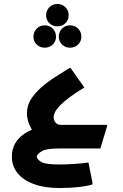

<svg xmlns="http://www.w3.org/2000/svg" viewBox="-20 -750 621 970"><path d="M148 -84Q116 -133 116 -178Q116 -216 136 -248Q156 -280 188 -308Q220 -336 257.5 -360Q295 -384 330 -406H337L406 -308Q360 -280 329.5 -257Q299 -234 282 -216Q265 -198 258 -183.5Q251 -169 251 -158Q251 -142 261 -130.5Q271 -119 288 -119ZM185 0V-119H521V-112L487 0ZM282 200Q205 200 151 180Q97 160 68.5 124.5Q40 89 40 41Q40 -33 105.5 -76Q171 -119 279 -119V0Q217 0 193.5 12.5Q170 25 165 42Q170 59 192.5 70Q215 81 281 81Q310 81 351.5 78.5Q393 76 427 71L447 172V182Q424 189 393 193Q362 197 332 198.5Q302 200 282 200ZM206 -509Q182 -509 165.5 -525Q149 -541 149 -565Q149 -589 165.5 -605.5Q182 -622 206 -622Q230 -622 246.5 -605.5Q263 -589 263 -565Q263 -541 246.5 -525Q230 -509 206 -509ZM334 -509Q310 -509 293.5 -525Q277 -541 277 -565Q277 -589 293.5 -605.5Q310 -622 334 -622Q358 -622 374.5 -605.5Q391 -589 391 -565Q391 -541 374.5 -525Q358 -509 334 -509ZM270 -617Q246 -617 229.5 -633Q213 -649 213 -673Q213 -697 229.5 -713.5Q246 -730 270 -730Q294 -730 310.5 -713.5Q327 -697 327 -673Q327 -649 310.5 -633Q294 -617 270 -617Z"/></svg>

Font: Fustat ExtraBold
Style: Regular
Weight: 800
Designer: Mohamed Gaber, Khaled Hosny, Laura Garcia Mut
Foundry: Kief Type Foundry, Alif Type Foundry, Hard Type Foundry
Version: Version 1.007